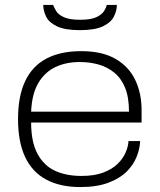

<svg xmlns="http://www.w3.org/2000/svg" viewBox="-20 -745 646 777"><path d="M305 12Q224 12 167.5 -18Q111 -48 82 -109Q53 -170 53 -263Q53 -356 82 -417Q111 -478 168 -508Q225 -538 309 -538Q393 -538 447 -507Q501 -476 527 -422Q553 -368 553 -299V-249H106Q106 -170 132 -122Q158 -74 203.5 -53.5Q249 -33 309 -33Q362 -33 397.5 -46.5Q433 -60 455 -81Q477 -102 488 -127Q499 -152 500 -174H547Q546 -143 533 -110.5Q520 -78 492.5 -50.5Q465 -23 418.5 -5.5Q372 12 305 12ZM106 -293H502Q502 -352 486 -390.5Q470 -429 442 -451.5Q414 -474 378.5 -484Q343 -494 303 -494Q246 -494 203 -473Q160 -452 134.5 -408Q109 -364 106 -293ZM303 -623Q243 -623 210.5 -638.5Q178 -654 166.5 -678Q155 -702 155 -725H195Q199 -714 207.5 -700Q216 -686 238.5 -675.5Q261 -665 304 -665Q348 -665 370 -675.5Q392 -686 401 -700Q410 -714 412 -725H453Q453 -702 441 -678Q429 -654 396.5 -638.5Q364 -623 303 -623Z"/></svg>

Font: Archivo SemiExpanded Thin
Style: Regular
Weight: 250
Width: 6
Designer: Hector Gatti
Foundry: Omnibus-Type
Version: Version 2.001